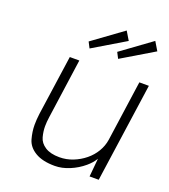

<svg xmlns="http://www.w3.org/2000/svg" viewBox="-137 -838 835 947"><g transform="rotate(20 280.5 -364.5)"><path d="M259 10Q195 10 156.5 -13Q118 -36 107.5 -73.5Q97 -111 97 -147Q97 -174 101 -205L146 -520H196L152 -207Q148 -180 148 -157Q148 -131 155.5 -102.5Q163 -74 191 -56Q219 -38 266 -38Q303 -38 337 -51.5Q371 -65 398.5 -87.5Q426 -110 443.5 -139.5Q461 -169 466 -202L511 -520H561L487 0H439L448 -96Q433 -71 408 -50Q376 -23 336.5 -6.5Q297 10 259 10ZM373 -593 357 -624 515 -739 542 -694ZM223 -593 207 -624 365 -739 392 -694Z"/></g></svg>

Font: Lexend ExtLt
Style: Italic
Weight: 250
Italic angle: -8.13011°
Designer: Bonnie Shaver-Troup, Thomas Jockin
Foundry: Lexend
Version: Version 1.007